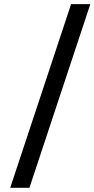

<svg xmlns="http://www.w3.org/2000/svg" viewBox="-20 -731 456 927"><path d="M29.3 175.8 323.2 -710.9H416L122.1 175.8Z"/></svg>

Font: Crimson Pro
Style: Bold
Weight: 700
Designer: Jacques Le Bailly
Foundry: Baron von Fonthausen
Version: Version 1.003